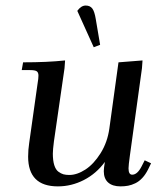

<svg xmlns="http://www.w3.org/2000/svg" viewBox="-20 -663 582 690"><path d="M58.1 -411.1 63 -439Q150.4 -439 213.9 -445.8L211.9 -418L173.8 -154.8Q169.9 -124.5 169.9 -110.8Q169.9 -85.9 175 -69.6Q180.2 -53.2 189.7 -46.1Q199.2 -39.1 208 -36.6Q216.8 -34.2 229 -34.2Q256.8 -34.2 286.9 -53.7Q316.9 -73.2 341.6 -112.5Q366.2 -151.9 373 -201.2L405.8 -439L492.2 -445.8L490.2 -418L446.8 -104Q441.9 -68.8 441.9 -58.1Q441.9 -35.2 455.1 -35.2Q473.6 -35.2 488.8 -64.9L500 -86.9L522.9 -76.2L512.2 -54.2Q502.9 -35.6 491.2 -23.2Q479.5 -10.7 466.3 -4.4Q453.1 2 440.4 4.4Q427.7 6.8 413.1 6.8Q384.3 6.8 368.7 -7.1Q353 -21 353 -47.9Q353 -58.6 356.9 -81.1Q326.2 -39.1 281.5 -16.1Q236.8 6.8 188 6.8Q81.1 6.8 81.1 -100.1Q81.1 -124.5 85 -149.9L115.2 -363.8Q118.2 -380.9 118.2 -391.1Q118.2 -402.8 111.8 -407Q105.5 -411.1 87.9 -411.1ZM257.8 -624Q271.5 -643.1 288.1 -643.1Q303.7 -643.1 311.8 -632.3Q319.8 -621.6 324.2 -594.2L339.8 -502L316.9 -493.2Z"/></svg>

Font: Dihjauti
Style: Bold Italic
Weight: 700
Italic angle: -9°
Designer: T. Christopher White
Version: Version 3.0.0